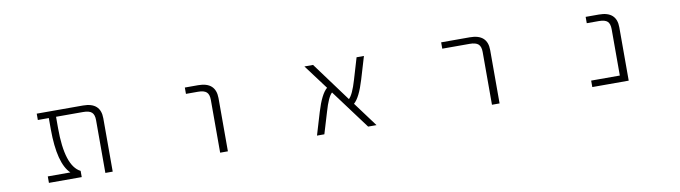

<svg xmlns="http://www.w3.org/2000/svg" viewBox="-31 -975 5061 1430"><g transform="rotate(-10 2500.0 -260.5)"><path d="M736.3 1H680.7V-398.4Q680.7 -439.5 661.6 -457Q642.6 -474.6 595.7 -474.6H391.6V-388.7Q391.6 -101.6 502 -45.9V1H253.9V-47.9H424.8Q337.9 -130.9 336.9 -388.7V-474.6H253.9V-522.5H603.5Q736.3 -522.5 736.3 -402.3Z M1374 -474.6V-522.5H1474.6Q1606.4 -522.5 1607.4 -402.3V1H1548.8V-398.4Q1548.8 -439.5 1529.8 -457Q1510.7 -474.6 1464.8 -474.6Z M2731.4 1H2668L2447.3 -295.9Q2417 -269.5 2385.7 -161.1L2336.9 1H2281.2L2332 -168.9Q2371.1 -298.8 2417 -336.9L2278.3 -522.5H2343.8L2562.5 -225.6Q2592.8 -252 2625 -361.3L2672.9 -522.5H2728.5L2677.7 -352.5Q2638.7 -222.7 2593.8 -184.6Z M3312.5 -474.6V-522.5H3529.3Q3662.1 -522.5 3662.1 -402.3V1H3604.5V-398.4Q3604.5 -439.5 3585 -457Q3565.4 -474.6 3519.5 -474.6Z M4580.1 -398.4Q4580.1 -439.5 4561.5 -457Q4543 -474.6 4496.1 -474.6H4405.3V-522.5H4505.9Q4638.7 -522.5 4638.7 -402.3V1H4363.3V-47.9H4580.1Z"/></g></svg>

Font: Gen Shin Gothic Monospace Light
Style: Regular
Weight: 300
Designer: [Source Han Sans]
Ryoko NISHIZUKA  (kana & ideographs); Paul D. Hunt (Latin, Greek & Cyrillic); Wenlong ZHANG  (bopomofo
Version: Version 1.002.20150607